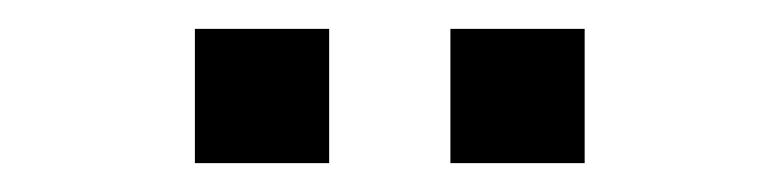

<svg xmlns="http://www.w3.org/2000/svg" viewBox="-20 -719 540 133"><path d="M292 -606V-699H385V-606ZM115 -606V-699H208V-606Z"/></svg>

Font: Nunito Sans Medium
Style: Regular
Weight: 500
Designer: Vernon Adams
Foundry: Vernon Adams
Version: Version 3.101; ttfautohint (v1.8.4.7-5d5b);gftools[0.9.27]